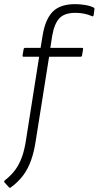

<svg xmlns="http://www.w3.org/2000/svg" viewBox="-43 -714 476 927"><path d="M200 -483H352Q360 -483 358 -476L353 -446Q352 -440 345 -440H194L130 -37Q122 17 107.5 58.5Q93 100 69 132.5Q45 165 9 191Q5 195 0 190L-21 167Q-25 162 -20 157Q11 133 31 105.5Q51 78 63.5 42.5Q76 7 83 -41L146 -440H71Q65 -440 66 -447L71 -476Q72 -483 79 -483H153L163 -544Q176 -622 212 -658Q248 -694 320 -694Q343 -694 367.5 -690Q392 -686 408 -678Q414 -676 413 -670L409 -640Q407 -633 401 -636Q383 -644 363 -648Q343 -652 321 -652Q268 -652 243.5 -625.5Q219 -599 209 -541Z"/></svg>

Font: Sofia Sans Semi Condensed Light
Style: Italic
Weight: 300
Italic angle: -9°
Version: Version 4.100